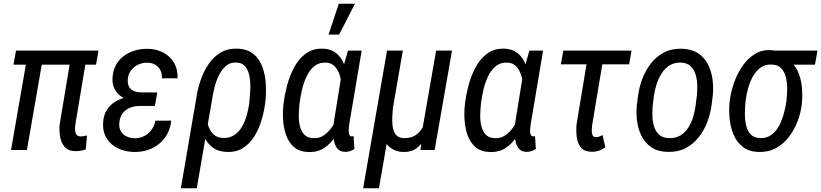

<svg xmlns="http://www.w3.org/2000/svg" viewBox="-20 -797 4363 1020"><path d="M503.4 -528.3 490.2 -453.6H51.8L64.9 -528.3ZM214.8 -528.3 123 0H38.6L130.4 -528.3ZM362.3 -528.3H445.8L379.9 -133.3Q378.4 -120.6 378.9 -106.7Q379.4 -92.8 385.5 -82.8Q391.6 -72.8 408.2 -72.3Q417 -72.3 425.5 -74Q434.1 -75.7 442.4 -77.1L435.5 -3.4Q422.4 1.5 408.4 3.7Q394.5 5.9 380.4 5.9Q342.3 5.4 323.2 -17.1Q304.2 -39.6 299.1 -72Q293.9 -104.5 296.9 -135.3Z M714.8 -287.1 812 -286.6 802.7 -233.9 722.7 -234.4Q693.8 -233.9 670.2 -224.4Q646.5 -214.8 631.6 -195.1Q616.7 -175.3 613.8 -144.5Q611.8 -125.5 617.4 -110.4Q623 -95.2 634.3 -84.7Q645.5 -74.2 661.1 -68.4Q676.8 -62.5 694.8 -62.5Q723.1 -62 746.3 -74.2Q769.5 -86.4 785.2 -107.7Q800.8 -128.9 805.7 -155.8L889.6 -156.2Q885.7 -116.7 868.7 -85.4Q851.6 -54.2 824.7 -32.5Q797.9 -10.7 763.7 0.2Q729.5 11.2 690.4 10.3Q655.8 9.3 625.5 -1.2Q595.2 -11.7 572.5 -31.5Q549.8 -51.3 537.6 -79.8Q525.4 -108.4 527.8 -145Q529.8 -183.6 546.1 -210.7Q562.5 -237.8 588.9 -254.6Q615.2 -271.5 647.7 -279.3Q680.2 -287.1 714.8 -287.1ZM806.2 -252.4 720.7 -252.9Q693.4 -253.9 667.2 -262.5Q641.1 -271 620.4 -286.9Q599.6 -302.7 587.9 -326.2Q576.2 -349.6 577.6 -380.4Q579.1 -419.4 595 -449.5Q610.8 -479.5 637.2 -499.3Q663.6 -519 697.3 -528.8Q731 -538.6 767.6 -537.6Q802.2 -536.6 831.1 -525.1Q859.9 -513.7 881.1 -493.2Q902.3 -472.7 913.6 -444.3Q924.8 -416 923.3 -380.9L840.3 -381.3Q841.3 -404.8 832.3 -423.3Q823.2 -441.9 805.7 -452.6Q788.1 -463.4 764.2 -463.9Q738.3 -464.4 715.8 -454.6Q693.4 -444.8 678 -425.8Q662.6 -406.7 659.2 -380.9Q657.2 -362.8 660.6 -349.1Q664.1 -335.4 672.6 -326.2Q681.2 -316.9 694.3 -312Q707.5 -307.1 725.1 -306.2L815.4 -305.7Z M940.9 203.1 1023.9 -282.2Q1030.3 -325.2 1045.7 -370.6Q1061 -416 1086.9 -454.8Q1112.8 -493.7 1150.6 -516.8Q1188.5 -540 1240.2 -538.6Q1295.9 -536.6 1328.1 -509Q1360.4 -481.4 1375.2 -438.5Q1390.1 -395.5 1392.3 -347.2Q1394.5 -298.8 1389.6 -255.9L1388.2 -245.1Q1382.8 -204.1 1369.6 -159.2Q1356.4 -114.3 1332.8 -75.2Q1309.1 -36.1 1273.2 -12.2Q1237.3 11.7 1187 10.3Q1138.7 8.8 1108.9 -14.2Q1079.1 -37.1 1063.5 -73.2Q1047.9 -109.4 1042.5 -151.1Q1037.1 -192.9 1037.6 -232.4Q1043.5 -226.1 1049.1 -219.7Q1054.7 -213.4 1060.8 -207.3Q1066.9 -201.2 1072.8 -195.3Q1075.7 -166.5 1084 -136.7Q1092.3 -106.9 1111.3 -86.2Q1130.4 -65.4 1165 -64Q1200.7 -63 1225.6 -80.1Q1250.5 -97.2 1266.4 -125.2Q1282.2 -153.3 1291 -185.3Q1299.8 -217.3 1303.7 -245.6L1304.7 -255.9Q1307.1 -277.8 1309.3 -312.5Q1311.5 -347.2 1307.1 -381.8Q1302.7 -416.5 1285.9 -440.2Q1269 -463.9 1233.9 -464.8Q1202.6 -465.8 1180.4 -446.8Q1158.2 -427.7 1143.6 -398.2Q1128.9 -368.7 1120.8 -337.2Q1112.8 -305.7 1108.9 -281.7L1025.4 203.1Z M1485.8 -241.2 1486.8 -251.5Q1492.2 -293.9 1505.4 -344Q1518.6 -394 1542.5 -439Q1566.4 -483.9 1604 -512Q1641.6 -540 1695.3 -538.6Q1733.4 -537.1 1758.5 -520Q1783.7 -502.9 1798.6 -475.1Q1813.5 -447.3 1820.3 -414.1Q1827.1 -380.9 1828.1 -346.9Q1829.1 -313 1826.7 -283.7L1821.8 -243.7Q1814.9 -203.1 1800.8 -158.4Q1786.6 -113.8 1762.9 -74.7Q1739.3 -35.6 1703.6 -11.7Q1668 12.2 1618.7 10.7Q1570.3 9.3 1541.7 -15.9Q1513.2 -41 1499.8 -79.6Q1486.3 -118.2 1483.9 -161.1Q1481.4 -204.1 1485.8 -241.2ZM1571.8 -252 1570.8 -241.7Q1568.4 -218.8 1567.4 -188.7Q1566.4 -158.7 1572.5 -130.4Q1578.6 -102.1 1595.5 -83Q1612.3 -64 1645 -63Q1677.7 -61.5 1702.9 -79.6Q1728 -97.7 1746.3 -126.2Q1764.6 -154.8 1776.4 -186.5Q1788.1 -218.3 1794.4 -244.6L1798.3 -275.9Q1799.8 -298.3 1797.6 -329.3Q1795.4 -360.4 1786.9 -390.9Q1778.3 -421.4 1760.5 -442.1Q1742.7 -462.9 1712.4 -464.4Q1673.8 -465.8 1648.4 -444.1Q1623 -422.4 1607.4 -388.2Q1591.8 -354 1583.7 -317.1Q1575.7 -280.3 1571.8 -252ZM1828.6 -528.3H1901.4L1836.4 -143.1Q1835.4 -138.7 1834 -127.4Q1832.5 -116.2 1832.3 -103.5Q1832 -90.8 1835.4 -81.8Q1838.9 -72.8 1848.1 -72.3Q1851.1 -72.3 1853.5 -73Q1856 -73.7 1858.4 -74.2L1862.8 -5.4Q1851.1 2 1839.4 5.9Q1827.6 9.8 1814 9.8Q1786.1 9.3 1772.5 -7.6Q1758.8 -24.4 1754.2 -49.3Q1749.5 -74.2 1750.2 -99.9Q1751 -125.5 1752.9 -144L1797.4 -418.9ZM1725.6 -613.3 1779.8 -777.3H1865.7L1781.7 -613.3Z M2296.9 -528.3H2381.3L2289.1 0H2213.9L2227.1 -127.9ZM2260.3 -247.6 2285.2 -248.5Q2280.3 -213.4 2272 -168.7Q2263.7 -124 2246.6 -82.5Q2229.5 -41 2199.5 -14.6Q2169.4 11.7 2121.6 10.3Q2093.8 9.8 2070.6 -2Q2047.4 -13.7 2032 -34.7Q2016.6 -55.7 2012.2 -84L2017.1 -224.6H2067.4Q2065.9 -206.1 2064.2 -179.4Q2062.5 -152.8 2065.7 -126.7Q2068.8 -100.6 2082 -82.5Q2095.2 -64.5 2123 -63.5Q2162.1 -62 2187.3 -78.6Q2212.4 -95.2 2227.1 -123.3Q2241.7 -151.4 2249 -184.1Q2256.3 -216.8 2260.3 -247.6ZM2036.1 -528.3H2120.1L1993.2 203.1H1909.2Z M2449.7 -241.2 2450.7 -251.5Q2456.1 -293.9 2469.2 -344Q2482.4 -394 2506.3 -439Q2530.3 -483.9 2567.9 -512Q2605.5 -540 2659.2 -538.6Q2697.3 -537.1 2722.4 -520Q2747.6 -502.9 2762.5 -475.1Q2777.3 -447.3 2784.2 -414.1Q2791 -380.9 2792 -346.9Q2793 -313 2790.5 -283.7L2785.6 -243.7Q2778.8 -203.1 2764.6 -158.4Q2750.5 -113.8 2726.8 -74.7Q2703.1 -35.6 2667.5 -11.7Q2631.8 12.2 2582.5 10.7Q2534.2 9.3 2505.6 -15.9Q2477.1 -41 2463.6 -79.6Q2450.2 -118.2 2447.8 -161.1Q2445.3 -204.1 2449.7 -241.2ZM2535.6 -252 2534.7 -241.7Q2532.2 -218.8 2531.2 -188.7Q2530.3 -158.7 2536.4 -130.4Q2542.5 -102.1 2559.3 -83Q2576.2 -64 2608.9 -63Q2641.6 -61.5 2666.7 -79.6Q2691.9 -97.7 2710.2 -126.2Q2728.5 -154.8 2740.2 -186.5Q2752 -218.3 2758.3 -244.6L2762.2 -275.9Q2763.7 -298.3 2761.5 -329.3Q2759.3 -360.4 2750.7 -390.9Q2742.2 -421.4 2724.4 -442.1Q2706.5 -462.9 2676.3 -464.4Q2637.7 -465.8 2612.3 -444.1Q2586.9 -422.4 2571.3 -388.2Q2555.7 -354 2547.6 -317.1Q2539.6 -280.3 2535.6 -252ZM2792.5 -528.3H2865.2L2800.3 -143.1Q2799.3 -138.7 2797.9 -127.4Q2796.4 -116.2 2796.1 -103.5Q2795.9 -90.8 2799.3 -81.8Q2802.7 -72.8 2812 -72.3Q2814.9 -72.3 2817.4 -73Q2819.8 -73.7 2822.3 -74.2L2826.7 -5.4Q2814.9 2 2803.2 5.9Q2791.5 9.8 2777.8 9.8Q2750 9.3 2736.3 -7.6Q2722.7 -24.4 2718 -49.3Q2713.4 -74.2 2714.1 -99.9Q2714.8 -125.5 2716.8 -144L2761.2 -418.9Z M3335 -528.3 3322.3 -455.1H2959.5L2972.7 -528.3ZM3107.9 -528.3H3191.9L3125.5 -130.4Q3124.5 -121.6 3123.8 -106.7Q3123 -91.8 3127.4 -80.1Q3131.8 -68.4 3146 -68.4Q3155.8 -68.4 3164.6 -71.8Q3173.3 -75.2 3181.2 -79.6L3195.8 -14.2Q3178.7 -2 3160.4 3.9Q3142.1 9.8 3121.1 9.3Q3082 8.3 3064.5 -15.4Q3046.9 -39.1 3043.5 -72.5Q3040 -106 3043 -136.7Z M3363.3 -238.8 3369.6 -288.6Q3376 -335.9 3393.3 -380.9Q3410.6 -425.8 3439.5 -461.9Q3468.3 -498 3509 -519Q3549.8 -540 3603.5 -538.1Q3654.3 -536.6 3688 -514.4Q3721.7 -492.2 3740.5 -456.1Q3759.3 -419.9 3765.1 -376.5Q3771 -333 3766.6 -289.1L3760.3 -238.8Q3753.9 -191.9 3736.6 -146.7Q3719.2 -101.6 3690.2 -65.7Q3661.1 -29.8 3620.4 -9Q3579.6 11.7 3526.4 9.8Q3475.1 8.8 3441.7 -13.7Q3408.2 -36.1 3389.4 -72.3Q3370.6 -108.4 3364.7 -151.9Q3358.9 -195.3 3363.3 -238.8ZM3454.1 -289.1 3447.8 -237.8Q3445.3 -213.4 3445.8 -183.8Q3446.3 -154.3 3454.1 -127.4Q3461.9 -100.6 3480.2 -82.8Q3498.5 -64.9 3531.2 -63.5Q3568.4 -61.5 3594 -77.1Q3619.6 -92.8 3636.5 -118.9Q3653.3 -145 3662.6 -176.5Q3671.9 -208 3675.8 -238.8L3682.1 -289.6Q3684.6 -314 3684.1 -343.3Q3683.6 -372.6 3675.8 -399.7Q3668 -426.8 3649.7 -444.8Q3631.3 -462.9 3598.1 -464.4Q3563.5 -465.8 3537.8 -450Q3512.2 -434.1 3495.1 -407.2Q3478 -380.4 3468 -349.1Q3458 -317.9 3454.1 -289.1Z M3856 -254.9 3857.4 -266.1Q3862.8 -308.6 3879.4 -356.7Q3896 -404.8 3924.6 -446.5Q3953.1 -488.3 3993.9 -512.2Q4034.7 -536.1 4087.9 -529.3Q4100.1 -527.3 4113.3 -517.8Q4126.5 -508.3 4139.4 -497.1Q4152.3 -485.8 4162.6 -479.5Q4200.2 -458 4218 -418.7Q4235.8 -379.4 4240 -334.7Q4244.1 -290 4240.2 -252.4L4239.3 -241.2Q4233.9 -196.3 4216.6 -151.4Q4199.2 -106.4 4170.9 -69.3Q4142.6 -32.2 4102.5 -10.3Q4062.5 11.7 4011.7 10.3Q3959.5 9.3 3926.8 -16.1Q3894 -41.5 3877.2 -81.5Q3860.4 -121.6 3856 -167.2Q3851.6 -212.9 3856 -254.9ZM3941.9 -266.6 3940.4 -255.4Q3938 -231.9 3937.3 -200Q3936.5 -168 3942.4 -137.2Q3948.2 -106.4 3965.6 -85.7Q3982.9 -64.9 4017.1 -63.5Q4053.7 -62 4079.1 -81.3Q4104.5 -100.6 4120.4 -131.6Q4136.2 -162.6 4145 -196.8Q4153.8 -231 4157.7 -259.3L4158.7 -270.5Q4161.6 -293.9 4161.9 -324.7Q4162.1 -355.5 4155.5 -384.5Q4148.9 -413.6 4131.3 -433.3Q4113.8 -453.1 4080.1 -454.1Q4044.4 -455.6 4019.8 -437.3Q3995.1 -418.9 3979 -389.6Q3962.9 -360.4 3954.1 -327.4Q3945.3 -294.4 3941.9 -266.6ZM4322.8 -528.3 4309.6 -453.6H4081.1L4094.2 -528.3Z"/></svg>

Font: Roboto Condensed
Style: Italic
Weight: 400
Italic angle: -12°
Designer: Christian Robertson
Foundry: Google
Version: Version 3.0